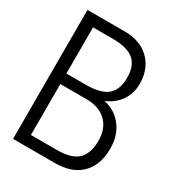

<svg xmlns="http://www.w3.org/2000/svg" viewBox="-174 -823 848 928"><g transform="rotate(30 250.0 -359.0)"><path d="M41 1H275.4Q365.2 1 416 -45.9Q471.7 -96.7 471.7 -193.4Q471.7 -266.6 433.6 -315.4Q396.5 -365.2 332 -378.9Q381.8 -399.4 410.2 -440.4Q438.5 -481.4 438.5 -534.2Q438.5 -619.1 386.7 -668.9Q335.9 -718.8 247.1 -718.8H41ZM213.9 -659.2Q290 -659.2 327.1 -633.8Q371.1 -603.5 371.1 -530.3Q371.1 -457 327.1 -426.8Q290 -401.4 213.9 -401.4H106.4V-659.2ZM106.4 -58.6V-342.8H252.9Q320.3 -342.8 360.4 -306.6Q403.3 -267.6 403.3 -196.3Q403.3 -120.1 361.3 -86.9Q326.2 -58.6 252.9 -58.6Z"/></g></svg>

Font: DotumChe
Style: Regular
Weight: 400
Monospace: yes
Version: Version 2.21